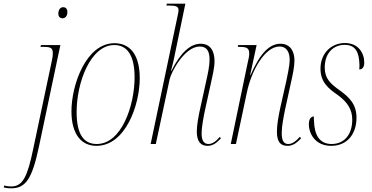

<svg xmlns="http://www.w3.org/2000/svg" viewBox="-155 -780 2015 1040"><path d="M184 -681C197 -681 210 -691 210 -715C210 -732 201 -741 187 -741C171 -741 161 -726 161 -706C161 -689 171 -681 184 -681ZM-94 240C-16 240 19 189 56 14L172 -536H67L64 -526H80C119 -526 131 -521 131 -492C131 -476 128 -460 124 -442L25 26C-6 177 -32 230 -94 230C-108 230 -122 228 -132 225L-135 235C-125 238 -113 240 -94 240Z M367 10C526 10 602 -214 602 -356C602 -492 543 -546 465 -546C311 -546 232 -320 232 -177C232 -50 288 10 367 10ZM369 0C302 0 260 -47 260 -173C260 -333 335 -536 464 -536C533 -536 574 -482 574 -361C574 -209 504 0 369 0Z M969 10C999 10 1018 -6 1042 -31L1035 -38C1014 -13 994 0 974 0C947 0 937 -23 937 -57C937 -88 946 -143 959 -200L988 -332C995 -365 1007 -411 1007 -449C1007 -499 988 -543 932 -543C876 -543 824 -496 773 -396H771C780 -427 793 -486 797 -509L849 -760H749L746 -750H761C798 -750 812 -745 812 -725C812 -717 810 -707 807 -694L661 0H689L764 -351C773 -391 845 -528 927 -528C968 -528 980 -499 980 -458C980 -419 970 -377 960 -332L931 -200C920 -152 911 -101 911 -68C911 -18 929 10 969 10Z M1402 10C1426 10 1446 1 1476 -31L1469 -39C1441 -7 1422 0 1406 0C1380 0 1371 -22 1371 -59C1371 -97 1380 -141 1389 -186L1420 -328C1430 -372 1440 -418 1440 -452C1440 -500 1419 -543 1364 -543C1306 -543 1254 -493 1202 -373H1200L1235 -536H1135L1133 -526H1145C1185 -526 1195 -517 1195 -489C1195 -477 1192 -462 1187 -442L1095 0H1123L1182 -278C1207 -399 1280 -528 1359 -528C1405 -528 1414 -485 1414 -457C1414 -421 1400 -364 1396 -342L1364 -200C1353 -149 1345 -104 1345 -67C1345 -16 1361 10 1402 10Z M1639 10C1726 10 1776 -55 1776 -142C1776 -214 1739 -252 1686 -290C1634 -327 1604 -355 1604 -414C1604 -493 1651 -537 1712 -537C1772 -537 1790 -496 1792 -430C1792 -422 1792 -413 1791 -404C1808 -404 1818 -416 1818 -441C1818 -493 1786 -547 1713 -547C1642 -547 1581 -494 1581 -408C1581 -337 1621 -302 1675 -265C1731 -224 1753 -183 1753 -132C1753 -50 1709 0 1641 0C1575 0 1548 -50 1546 -123C1545 -131 1545 -140 1545 -149C1532 -149 1518 -139 1518 -107C1518 -54 1554 10 1639 10Z"/></svg>

Font: Noto Serif Display Condensed Thin
Style: Italic
Weight: 100
Width: 3
Italic angle: -12°
Designer: Monotype Design Team
Foundry: Monotype Imaging Inc.
Version: Version 2.009